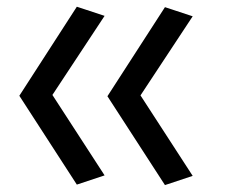

<svg xmlns="http://www.w3.org/2000/svg" viewBox="-20 -538 660 563"><path d="M205.3 3.3 36.7 -257.2 110.5 -295.3 286.7 -23.7ZM286.7 -491.5 110.2 -224 36.7 -257.2 205.3 -518.3ZM463.7 4.7 295 -255.8 368.8 -294 545 -22.3ZM545 -490.2 368.5 -222.7 295 -255.8 463.7 -517Z"/></svg>

Font: Monaspace Radon Var
Style: Regular
Weight: 400
Designer: Riley Cran and the Lettermatic Team
Version: Version 1.000 (Monaspace Radon Var)